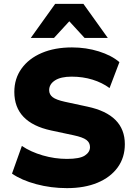

<svg xmlns="http://www.w3.org/2000/svg" viewBox="-20 -961 691 992"><path d="M326 11Q243 11 167 -9.5Q91 -30 42 -64L93 -207Q139 -176 201 -158Q263 -140 326 -140Q392 -140 418.5 -157.5Q445 -175 445 -201Q445 -224 426.5 -238Q408 -252 361 -262L244 -287Q54 -328 54 -486Q54 -555 91.5 -607Q129 -659 196 -687.5Q263 -716 352 -716Q425 -716 490.5 -695.5Q556 -675 597 -640L546 -506Q508 -534 458 -549.5Q408 -565 350 -565Q294 -565 264 -545.5Q234 -526 234 -495Q234 -473 252 -459Q270 -445 316 -435L432 -410Q625 -369 625 -216Q625 -147 588 -96Q551 -45 484 -17Q417 11 326 11ZM139 -765 265 -941H411L537 -765H417L338 -851L259 -765Z"/></svg>

Font: Nunito Sans Black
Style: Regular
Weight: 900
Designer: Vernon Adams
Foundry: Vernon Adams
Version: Version 3.006; ttfautohint (v1.8.3)